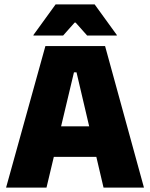

<svg xmlns="http://www.w3.org/2000/svg" viewBox="-20 -847 678 867"><path d="M7.5 0 185 -639H454.5L630 0H447.5L325.5 -520.5H314L190 0ZM175 -138.5V-276.5H461.5V-138.5ZM231 -827H407.5L507.5 -689V-686.5H373.5L321.5 -745H317L265 -686.5H131V-689Z"/></svg>

Font: Anek Bangla ExtraBold
Style: Regular
Weight: 800
Designer: Sulekha Rajkumar (Bangla), Yesha Goshar (Latin)
Foundry: Ek Type
Version: Version 1.003